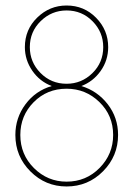

<svg xmlns="http://www.w3.org/2000/svg" viewBox="-20 -672 486 701"><path d="M223.1 -366.2Q277.8 -366.2 317.4 -405Q356.9 -443.8 356.9 -500Q356.9 -554.7 318.1 -594.2Q279.3 -633.8 223.1 -633.8Q168.5 -633.8 128.7 -595Q88.9 -556.2 88.9 -500Q88.9 -445.3 127.7 -405.8Q166.5 -366.2 223.1 -366.2ZM223.1 -348.1Q151.4 -348.1 102.8 -298.8Q54.2 -249.5 54.2 -179.2Q54.2 -107.9 104 -58.3Q153.8 -8.8 223.1 -8.8Q294.4 -8.8 343.8 -59.1Q393.1 -109.4 393.1 -179.2Q393.1 -250.5 343 -299.3Q293 -348.1 223.1 -348.1ZM411.1 -179.2Q411.1 -102.1 356.2 -46.6Q301.3 8.8 223.1 8.8Q146 8.8 91.1 -46.1Q36.1 -101.1 36.1 -179.2Q36.1 -241.7 73 -291.3Q109.9 -340.8 168.9 -357.9Q125 -374.5 97.9 -413.8Q70.8 -453.1 70.8 -500Q70.8 -564 116 -607.9Q161.1 -651.9 223.1 -651.9Q287.1 -651.9 331.1 -606.9Q375 -562 375 -500Q375 -451.7 347.4 -412.8Q319.8 -374 276.9 -357.9Q335.4 -340.3 373.3 -291.5Q411.1 -242.7 411.1 -179.2Z"/></svg>

Font: Rawengulk
Style: Light
Weight: 300
Version: Version 0.92